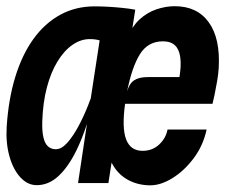

<svg xmlns="http://www.w3.org/2000/svg" viewBox="-51 -576 708 604"><path d="M64.5 6.5Q36 6.5 13.2 -18Q-9.5 -42.5 -21.2 -84Q-33 -125.5 -30 -176.5Q-24.5 -263.5 -3 -333.8Q18.5 -404 54.2 -453.5Q90 -503 138.5 -529.5Q187 -556 246.5 -556Q265.5 -556 288.5 -554.8Q311.5 -553.5 333.8 -551.2Q356 -549 374.5 -545.5L365.5 -488Q375.5 -503 387 -514Q412 -537 441.5 -546.8Q471 -556.5 498.5 -556.5Q569.5 -556.5 606 -505.5Q642.5 -454.5 637 -361.5Q636 -344 632 -320.5Q628 -297 623.8 -277Q619.5 -257 617.5 -249.5H342.5Q332 -173.5 345.8 -137.5Q359.5 -101.5 397.5 -101.5Q428.5 -101.5 449.8 -121.5Q471 -141.5 476 -168.5H599Q588 -117.5 558 -77.8Q528 -38 491.2 -15.5Q454.5 7 422 7Q383 7 351 -10.5Q319 -28 300.5 -63.5Q300 -64 300 -64.5L290 0H194.5L222.5 -186Q207.5 -140 189.5 -103Q164 -51 133 -22.2Q102 6.5 64.5 6.5ZM234.5 -266.5 262.5 -449Q249 -453 231.5 -453Q203 -453 176.8 -434.8Q150.5 -416.5 129.8 -382.5Q109 -348.5 96.5 -301Q84 -253.5 82 -195Q81 -163.5 85.5 -144Q90 -124.5 100 -115.5Q110 -106.5 124.5 -106.5Q142.5 -106.5 160.8 -127Q179 -147.5 196 -179.2Q213 -211 226.5 -245.5Q231 -256 234.5 -266.5ZM349 -289Q356 -313.5 371.2 -323.5Q386.5 -333.5 413.5 -333.5H513.5Q519.5 -369.5 516.2 -394.8Q513 -420 499.8 -433Q486.5 -446 461.5 -446Q414.5 -446 389.2 -405.5Q364 -365 349 -289Z"/></svg>

Font: Spline Sans Mono SemiBold
Style: Italic
Weight: 600
Italic angle: -4°
Monospace: yes
Version: Version 1.004